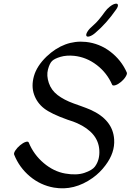

<svg xmlns="http://www.w3.org/2000/svg" viewBox="-20 -987 714 1049"><path d="M614.5 -935Q560.8 -858 500.3 -807Q484.1 -793 469.7 -788.5Q455.3 -784 451.9 -791.5Q448.6 -799 458 -814.5Q467.3 -830 492.2 -851Q517 -872 553.4 -923Q563.8 -938 580.4 -951Q597 -964 609.8 -966.5Q622.5 -969 624.2 -960Q625.9 -951 614.5 -935ZM592.8 -524Q564.5 -589 508.3 -632Q452 -675 384.7 -682Q343 -686 310.7 -676.5Q278.3 -667 264.7 -654Q251.1 -641 242.1 -607.5Q233.2 -574 246.7 -534Q260.2 -494 294.9 -467.5Q329.6 -441 381.9 -422Q384.8 -421 419.7 -408.5Q454.6 -396 472.9 -388Q597.1 -333 603.7 -225Q608.4 -153 556.3 -84Q526.8 -44 486.3 -15Q385 57 274.7 38Q200.8 25 143.1 -23.5Q85.3 -72 57.4 -142Q54.1 -150 63.9 -165Q73.7 -180 89.9 -193.5Q106.1 -207 120 -211.5Q133.9 -216 137.2 -208Q164.4 -142 218.9 -96Q273.4 -50 335.9 -39Q398.4 -28 441.2 -42.5Q484 -57 498.7 -77Q526 -114 522.6 -167Q516.9 -262 401.5 -314Q384.2 -322 349.1 -333Q258.9 -365 220.5 -395Q182.2 -425 166.2 -470.5Q150.1 -516 165.4 -571Q180.8 -626 234.3 -678Q331.3 -770 449.3 -758Q523.6 -750 583.1 -704.5Q642.6 -659 672.7 -591Q676.1 -584 666.7 -568.5Q657.4 -553 641.2 -539.5Q625 -526 610.6 -521.5Q596.2 -517 592.8 -524Z"/></svg>

Font: Kavivanar
Style: Regular
Weight: 400
Designer: Tharique Azeez
Foundry: Tharique Azeez
Version: Version 1.88